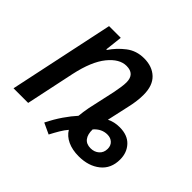

<svg xmlns="http://www.w3.org/2000/svg" viewBox="-141 -719 928 928"><g transform="rotate(45 322.5 -255.5)"><path d="M237 12Q259 -32 283.5 -67.5Q308 -103 331 -128Q332 -141 334.5 -157.5Q337 -174 340 -190L371 -331Q375 -352 378 -371.5Q381 -391 381 -406Q381 -463 325 -463Q277 -463 234 -410Q191 -357 168 -251L115 0H15L129 -539H209L199 -450H203Q230 -490 268.5 -519.5Q307 -549 359 -549Q415 -549 448.5 -517Q482 -485 482 -422Q482 -397 478.5 -373Q475 -349 470 -328L445 -215Q474 -230 511 -230Q565 -230 594 -199Q623 -168 623 -121Q623 -59 580 -24.5Q537 10 470 10Q426 10 394 -5Q362 -20 346 -47Q332 -31 319 -9Q306 13 293 38ZM483 -58Q509 -58 526.5 -73.5Q544 -89 544 -115Q544 -137 530 -150Q516 -163 494 -163Q475 -163 458 -155Q441 -147 426 -130Q425 -96 439.5 -77Q454 -58 483 -58Z"/></g></svg>

Font: Noto Sans SemiCondensed Medium
Style: Italic
Weight: 500
Width: 4
Italic angle: -12°
Designer: Monotype Design Team
Foundry: Monotype Imaging Inc.
Version: Version 2.013; ttfautohint (v1.8.4.7-5d5b)